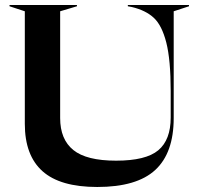

<svg xmlns="http://www.w3.org/2000/svg" viewBox="-20 -732 792 766"><path d="M79 -238V-687L18 -707V-712H287V-707L220 -687V-261Q220 -176 272.5 -133.5Q325 -91 443 -91Q562 -91 611.5 -132.5Q661 -174 661 -263V-369Q661 -493 643.5 -562Q626 -631 593.5 -661Q561 -691 506 -704L490 -707V-712H734V-707L673 -687V-261Q673 -122 599.5 -54Q526 14 368 14Q220 14 149.5 -49Q79 -112 79 -238Z"/></svg>

Font: Nyght Serif Medium
Style: Regular
Weight: 500
Designer: Maksym Kobuzan
Version: Version 0.410